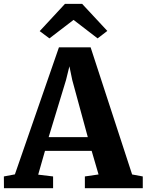

<svg xmlns="http://www.w3.org/2000/svg" viewBox="-36 -998 776 1018"><path d="M43 -73.5 276.5 -747H444.5L664.5 -73L721 -62.5V0H414V-62.5L486.5 -73L450 -198H202.5L166.5 -72L245.5 -62.5V0H-15L-15.5 -62.5ZM429.5 -271 347 -574 332 -646.5 314 -573.5 222 -271ZM226 -794.5 174.5 -833 308.5 -977.5H399.5L533 -834L481.5 -794.5L354 -892.5Z"/></svg>

Font: Merriweather 20pt ExtraBold
Style: Regular
Weight: 800
Version: Version 2.100